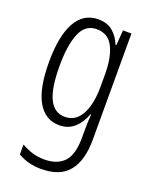

<svg xmlns="http://www.w3.org/2000/svg" viewBox="-146 -620 734 938"><g transform="rotate(20 221.0 -150.5)"><path d="M201 -542Q247 -542 276 -517.5Q305 -493 321 -453H325L331 -532H375V20Q375 128 329.5 184.5Q284 241 185 241Q119 241 65 210V158Q95 175 123.5 183.5Q152 192 184 192Q252 192 287 154.5Q322 117 322 30V-2Q322 -21 322.5 -43.5Q323 -66 325 -93H322Q305 -46 273.5 -18Q242 10 196 10Q123 10 83.5 -58Q44 -126 44 -264Q44 -398 83.5 -470Q123 -542 201 -542ZM209 -494Q150 -494 124.5 -432.5Q99 -371 99 -264Q99 -147 126 -92.5Q153 -38 207 -38Q247 -38 272.5 -64Q298 -90 310 -134.5Q322 -179 322 -233V-300Q322 -389 295.5 -441.5Q269 -494 209 -494Z"/></g></svg>

Font: Noto Sans Ethiopic ExtraCondensed Light
Style: Regular
Weight: 300
Width: 2
Designer: Monotype Design Team
Foundry: Monotype Imaging Inc.
Version: Version 2.102; ttfautohint (v1.8.4.7-5d5b)